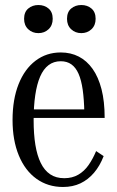

<svg xmlns="http://www.w3.org/2000/svg" viewBox="-20 -735 466 765"><path d="M114 -256Q114 -200 121 -157.5Q128 -115 142.5 -85.5Q157 -56 180 -40.5Q203 -25 236 -25Q268 -25 292 -39Q316 -53 333 -77.5Q350 -102 363 -133L393 -113Q378 -74 354.5 -46.5Q331 -19 300.5 -4.5Q270 10 231 10Q171 10 125.5 -22.5Q80 -55 55 -115.5Q30 -176 30 -257Q30 -339 54 -399.5Q78 -460 121.5 -493Q165 -526 222 -526Q262 -526 294 -509.5Q326 -493 349 -460.5Q372 -428 384.5 -379.5Q397 -331 397 -265H93V-299H336L316 -287Q315 -339 309.5 -377.5Q304 -416 293 -441Q282 -466 264.5 -478.5Q247 -491 222 -491Q194 -491 173.5 -475.5Q153 -460 140 -430Q127 -400 120.5 -356Q114 -312 114 -256ZM190 -660Q190 -634 173.5 -618.5Q157 -603 133 -603Q109 -603 92.5 -618.5Q76 -634 76 -660Q76 -687 92.5 -701Q109 -715 133 -715Q157 -715 173.5 -701Q190 -687 190 -660ZM361 -660Q361 -634 344.5 -618.5Q328 -603 304 -603Q280 -603 263.5 -618.5Q247 -634 247 -660Q247 -687 263.5 -701Q280 -715 304 -715Q328 -715 344.5 -701Q361 -687 361 -660Z"/></svg>

Font: Roboto Serif 120pt ExtraCondensed
Style: Regular
Weight: 400
Width: 2
Designer: Greg Gazdowicz
Foundry: Commercial Type
Version: Version 1.008